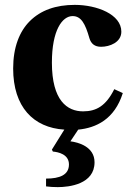

<svg xmlns="http://www.w3.org/2000/svg" viewBox="-20 -522 534 788"><path d="M34 -241C34 -83 117 2 244 10L193 92L197 100C219 102 263 111 263 153C263 196 225 211 169 211V243C186 245 198 246 217 246C264 246 368 234 368 144C368 79 300 62 269 58L301 10C374 3 450 -32 484 -140L449 -156C415 -88 376 -65 321 -65C256 -65 193 -109 193 -265C193 -399 236 -456 278 -456C313 -456 330 -425 347 -365C354 -342 369 -330 395 -330C430 -330 478 -348 478 -392C478 -463 378 -502 287 -502C209 -502 147 -480 102 -435C60 -393 34 -328 34 -241Z"/></svg>

Font: Heuristica
Style: Bold
Weight: 700
Version: Version 1.0.1